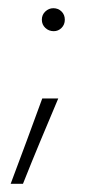

<svg xmlns="http://www.w3.org/2000/svg" viewBox="-20 -327 242 468"><path d="M82 -279Q82 -291 90.5 -299Q99 -307 110 -307Q122 -307 130 -299Q138 -291 138 -279Q138 -267 130 -259Q122 -251 111 -251Q99 -251 90.5 -259Q82 -267 82 -279ZM122 -87Q100 -35 78.5 16.5Q57 68 36 121H6Q26 68 45 16.5Q64 -35 83 -87Z"/></svg>

Font: Josefin Sans ExtraLight
Style: Regular
Weight: 250
Designer: Santiago Orozco
Foundry: Typemade
Version: Version 2.000